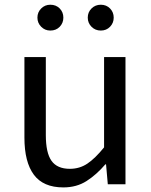

<svg xmlns="http://www.w3.org/2000/svg" viewBox="-20 -787 647 820"><path d="M250.7 13.4Q164.6 13.4 124.5 -40.9Q84.3 -95.1 84.3 -199.3V-543.4H175.7V-210.3Q175.7 -134.6 199.9 -100.3Q224.2 -66 278.3 -66Q319.9 -66 353 -88.1Q386 -110.1 424.5 -157.6V-543.4H515.9V0H440.4L432.9 -85.3H430.1Q392.1 -40.9 349.5 -13.7Q306.9 13.4 250.7 13.4ZM194.9 -656.5Q171.9 -656.5 155.9 -672.7Q139.8 -688.9 139.8 -711.7Q139.8 -734.8 155.9 -750.8Q171.9 -766.8 194.9 -766.8Q219.5 -766.8 235.1 -750.8Q250.6 -734.8 250.6 -711.7Q250.6 -688.9 235.1 -672.7Q219.5 -656.5 194.9 -656.5ZM410.5 -656.5Q386.9 -656.5 370.8 -672.7Q354.8 -688.9 354.8 -711.7Q354.8 -734.8 370.8 -750.8Q386.9 -766.8 410.5 -766.8Q434.4 -766.8 450 -750.8Q465.6 -734.8 465.6 -711.7Q465.6 -688.9 450 -672.7Q434.4 -656.5 410.5 -656.5Z"/></svg>

Font: Noto Sans TC Thin
Style: Regular
Weight: 100
Designer: Ryoko NISHIZUKA 西塚涼子 (kana, bopomofo & ideographs); Paul D. Hunt (Latin, Greek & Cyrillic); Sandoll Communications 산돌커뮤니
Foundry: Adobe
Version: Version 2.004-H2;hotconv 1.0.118;makeotfexe 2.5.65603